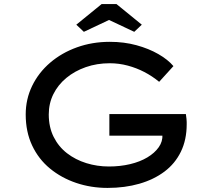

<svg xmlns="http://www.w3.org/2000/svg" viewBox="-20 -911 1034 941"><path d="M507 10Q426 10 353.5 -14.5Q281 -39 225 -85Q169 -131 137.5 -198Q106 -265 106 -350Q106 -425 137.5 -490Q169 -555 225.5 -603.5Q282 -652 357 -679Q432 -706 518 -706Q588 -706 648.5 -689.5Q709 -673 756 -646Q803 -619 830 -587L760 -510Q726 -538 687.5 -558Q649 -578 606 -589.5Q563 -601 518 -601Q455 -601 400.5 -582Q346 -563 305 -529Q264 -495 241.5 -449.5Q219 -404 219 -350Q219 -288 243 -240Q267 -192 308.5 -160Q350 -128 403 -111.5Q456 -95 514 -95Q569 -95 617.5 -106.5Q666 -118 702 -139.5Q738 -161 758 -189.5Q778 -218 776 -251L775 -266L791 -246H516V-352H891Q893 -338 894 -328.5Q895 -319 895 -313Q895 -307 895 -302Q895 -226 866.5 -167.5Q838 -109 786 -70Q734 -31 663 -10.5Q592 10 507 10ZM391 -755 354 -790 478 -891H551L675 -790L638 -755L500 -820H529Z"/></svg>

Font: Lexend Peta
Style: Regular
Weight: 400
Designer: Bonnie Shaver-Troup, Thomas Jockin
Foundry: Lexend
Version: Version 1.007